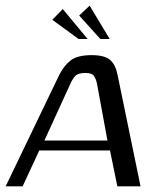

<svg xmlns="http://www.w3.org/2000/svg" viewBox="-36 -659 561 679"><path d="M-16 0 173 -393Q190 -427 214 -445.5Q238 -464 288 -464Q334 -464 353.5 -447Q373 -430 380 -393L461 0H379L353 -127H103L44 0ZM121 -162H344L307 -363Q304 -378 297 -389.5Q290 -401 266 -401Q239 -401 229 -389Q219 -377 213 -363ZM242 -521 149 -589 186 -627 274 -521ZM319 -521 244 -604 281 -639 352 -521Z"/></svg>

Font: Genos
Style: Italic
Weight: 400
Italic angle: -8°
Version: Version 1.010